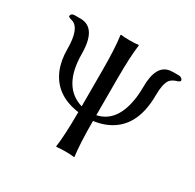

<svg xmlns="http://www.w3.org/2000/svg" viewBox="-144 -805 981 965"><g transform="rotate(30 347.0 -322.5)"><path d="M303.2 -444.8Q303.2 -573.7 293 -645L294.9 -647.9Q313 -645 346.2 -645Q378.9 -645 397 -647.9L398.9 -645Q389.2 -578.1 389.2 -444.8V-235.4Q500 -259.3 519.5 -417.5Q522.9 -445.8 522.9 -477.1Q522.9 -603 596.2 -614.7Q605 -616.2 613.8 -616.2H649.9Q669.4 -613.8 671.9 -599.1Q670.4 -591.8 658.2 -587.9Q627 -579.1 615.2 -561.5Q598.1 -533.2 598.1 -473.1Q598.1 -273.4 453.1 -217.8Q422.9 -206.5 389.2 -202.1V-200.2Q389.2 -71.3 398.9 0L397 2.9Q378.9 0 346.2 0Q313.5 0 294.9 2.9L293 0Q302.7 -68.4 303.2 -200.2V-203.6Q164.6 -222.2 117.7 -335Q97.2 -385.3 97.2 -450.2Q97.2 -568.8 46.9 -586.4Q43 -587.9 35.2 -589.8Q22.9 -593.8 22 -599.1Q23.4 -615.2 42 -616.2H80.1Q171.4 -614.3 171.9 -465.8Q172.9 -275.9 303.2 -237.3Z"/></g></svg>

Font: Linux Biolinum Capitals O
Style: Small Caps
Weight: 400
Designer: Philipp H. Poll
Foundry: Philipp H. Poll
Version: Version 1.0.4